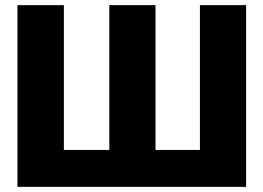

<svg xmlns="http://www.w3.org/2000/svg" viewBox="-20 -727 1024 747"><path d="M228.5 -707V-143.6H405.3V-707H585V-143.6H757.8V-707H937.5V0H47.9V-707Z"/></svg>

Font: Pretendard JP Black
Style: Regular
Weight: 900
Designer: Base glyphs from Inter by Rasmus Andersson; Hangeul glyphs from Noto Sans CJK(Source Han Sans) by Jang Soo-young and Kan
Foundry: Kil Hyung-jin
Version: Version 1.309